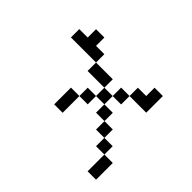

<svg xmlns="http://www.w3.org/2000/svg" viewBox="-177 -1036 1353 1353"><g transform="rotate(-45 500.0 -359.0)"><path d="M250 -442.4V-526.4H417V-442.4ZM417 -192.4V-276.4H500V-192.4ZM417 -192.4V-109.4H333V-192.4ZM500 -276.4V-359.4H417V-442.4H500V-359.4H583V-276.4ZM667 -192.4H583V-276.4H667ZM667 -192.4H750V-109.4H833V-26.4H667ZM667 -526.4V-359.4H583V-526.4ZM667 -526.4V-776.4H750V-692.4H833V-609.4H750V-526.4ZM333 -109.4V-26.4H250V-109.4ZM250 -26.4V57.6H83V-26.4Z"/></g></svg>

Font: KH Dot kagurazaka 12
Style: Regular
Weight: 400
Designer: Original version for X68000 by Keitarou Hiraki (http://hp.vector.co.jp/authors/VA000874/) / TrueType conversion by Homem
Version: Version 1.00.20150527